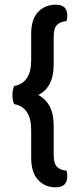

<svg xmlns="http://www.w3.org/2000/svg" viewBox="-20 -678 336 819"><path d="M143 -273Q175 -256 192 -224Q209 -192 209 -141V-16Q209 19 223 33.5Q237 48 264 50Q267 64 267 74Q267 121 217 121Q172 121 142.5 89.5Q113 58 113 -5V-123Q113 -221 40 -234Q33 -251 33 -273Q33 -292 40 -311Q113 -324 113 -421V-533Q113 -596 142.5 -627Q172 -658 218 -658Q267 -658 267 -612Q267 -600 264 -588Q237 -586 223 -571.5Q209 -557 209 -522V-404Q209 -353 192 -320.5Q175 -288 143 -273Z"/></svg>

Font: Baloo Da 2 Medium
Style: Regular
Weight: 500
Designer: Noopur Datye, Sulekha Rajkumar and Ek Type
Foundry: Ek Type
Version: Version 1.640;hotconv 1.0.111;makeotfexe 2.5.65597; ttfautoh